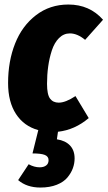

<svg xmlns="http://www.w3.org/2000/svg" viewBox="-20 -571 480 857"><path d="M376 -43.9Q314 8.8 238.8 17.1L233.9 50.8Q272 56.6 292.5 78.4Q313 100.1 313 136.2Q313 158.2 305.4 179.4Q297.9 200.7 281.2 220.9Q264.6 241.2 233.4 253.7Q202.1 266.1 160.2 266.1Q99.6 266.1 61 232.9L107.9 162.1Q132.8 175.8 157.2 175.8Q174.8 175.8 185.8 167.7Q196.8 159.7 196.8 144Q196.8 127.4 180.2 120.6Q163.6 113.8 125 113.8L150.9 9.8Q86.9 -7.8 51.5 -62Q16.1 -116.2 16.1 -200.2Q16.1 -297.9 47.4 -376.7Q78.6 -455.6 140.6 -503.2Q202.6 -550.8 285.2 -550.8Q379.9 -550.8 439.9 -482.9L359.9 -393.1Q325.2 -421.9 292 -421.9Q264.2 -421.9 243.4 -401.1Q222.7 -380.4 211.4 -345.9Q200.2 -311.5 195.1 -274.2Q189.9 -236.8 189.9 -196.8Q189.9 -148.9 203.4 -130.9Q216.8 -112.8 242.2 -112.8Q272.5 -112.8 316.9 -142.1Z"/></svg>

Font: Fira Sans Compressed ExtraBold
Style: Italic
Weight: 800
Width: 3
Italic angle: -8°
Designer: Carrois Corporate & Edenspiekermann AG
Foundry: Carrois Corporate GbR & Edenspiekermann AG
Version: Version 4.203;PS 004.203;hotconv 1.0.88;makeotf.lib2.5.64775